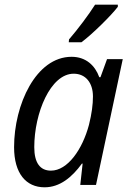

<svg xmlns="http://www.w3.org/2000/svg" viewBox="-20 -788 555 818"><path d="M274 -620 273 -608H327C373 -642 454 -722 482 -759V-768H385C357 -724 312 -664 274 -620ZM170 10C235 10 287 -33 329 -91H332L322 0H389L503 -536H436L408 -459H403C385 -509 346 -546 285 -546C133 -546 40 -342 40 -161C40 -49 91 10 170 10ZM197 -61C151 -61 126 -94 126 -161C126 -306 195 -474 294 -474C345 -474 376 -435 376 -377C376 -343 371 -304 359 -256C331 -151 268 -61 197 -61Z"/></svg>

Font: Noto Sans SemiCondensed
Style: Italic
Weight: 400
Width: 4
Italic angle: -12°
Designer: Monotype Design Team
Foundry: Monotype Imaging Inc.
Version: Version 2.013